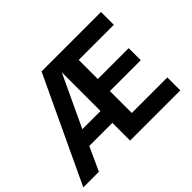

<svg xmlns="http://www.w3.org/2000/svg" viewBox="-168 -952 1205 1205"><g transform="rotate(-45 434.0 -350.0)"><path d="M-28 0 301.5 -700H829V-586H517.5V-416.5H791.5V-309.5H517.5V-115H833V0H387.5V-157.5H182.5L110.5 0ZM226 -262.5H387.5V-606.5Z"/></g></svg>

Font: Geologica Cursive Medium
Style: Regular
Weight: 500
Designer: Sindre Bremnes, Frode Helland
Foundry: Monokrom Skriftforlag AS
Version: Version 1.010;gftools[0.9.28]